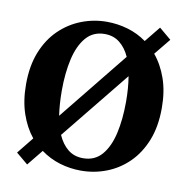

<svg xmlns="http://www.w3.org/2000/svg" viewBox="-81 -771 864 883"><g transform="rotate(10 351.0 -329.0)"><path d="M652 -645 590 -569Q626 -526 647 -466Q668 -406 668 -329Q668 -242 642 -177Q616 -112 571.5 -68.5Q527 -25 470 -3Q413 19 351 19Q300 19 252 4.5Q204 -10 163 -40L103 34L48 -12L110 -89Q75 -132 54.5 -192Q34 -252 34 -329Q34 -415 60 -480Q86 -545 131 -588.5Q176 -632 233 -654Q290 -676 351 -676Q401 -676 449 -662Q497 -648 537 -619L596 -692ZM201 -329Q201 -298 203 -268.5Q205 -239 209 -212L468 -533Q450 -573 421 -596Q392 -619 351 -619Q297 -619 264 -580.5Q231 -542 216 -476.5Q201 -411 201 -329ZM501 -329Q501 -393 492 -447L233 -127Q251 -86 280 -62.5Q309 -39 351 -39Q405 -39 438 -77Q471 -115 486 -180.5Q501 -246 501 -329Z"/></g></svg>

Font: Source Serif 4
Style: Bold
Weight: 700
Designer: Frank Grießhammer
Foundry: Adobe
Version: Version 4.005;hotconv 1.1.0;makeotfexe 2.6.0